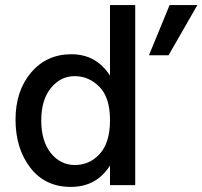

<svg xmlns="http://www.w3.org/2000/svg" viewBox="-20 -727 795 754"><path d="M642 -510H565L646 -707H755ZM511 0H412V-77Q359 7 258 7Q157 7 99 -68.5Q41 -144 41 -257Q41 -370 102 -442Q163 -514 260.5 -514Q358 -514 412 -430V-707H511ZM273.5 -428Q218 -428 180 -381.5Q142 -335 142 -254Q142 -173 179.5 -126Q217 -79 274.5 -79Q332 -79 372 -123Q412 -167 412 -255.5Q412 -344 370.5 -386Q329 -428 273.5 -428Z"/></svg>

Font: Hind Kochi Medium
Style: Regular
Weight: 500
Designer: Dhruvi Tolia
Foundry: Indian Type Foundry
Version: Version 0.702;PS 1.0;hotconv 1.0.81;makeotf.lib2.5.63406